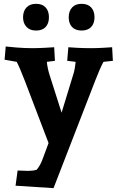

<svg xmlns="http://www.w3.org/2000/svg" viewBox="-20 -745 611 1000"><path d="M374 -422.9 330.1 -428.2 335.9 -499Q344.7 -498 379.4 -496.1Q414.1 -494.1 455.1 -494.1Q482.9 -494.1 518.1 -496.1Q553.2 -498 564 -499L567.9 -428.2L519 -422.9Q511.2 -409.7 498 -379.4Q484.9 -349.1 477.1 -328.1L258.8 234.9L61 222.2L71.8 143.1L127 145Q150.9 145 170.9 139.2Q189.9 117.2 202.1 83L232.9 0L108.9 -325.2Q80.1 -399.4 66.9 -422.9L3.9 -434.1L9.8 -502.9Q22.9 -501 65.4 -497.6Q107.9 -494.1 148.9 -494.1Q176.8 -494.1 213.9 -496.1Q251 -498 262.2 -499L266.1 -428.2L224.1 -422.9Q225.1 -407.7 229.5 -387.5Q233.9 -367.2 237.8 -356L300.8 -158.2L361.8 -357.9Q366.2 -370.1 369.6 -390.1Q373 -410.2 374 -422.9ZM234.9 -654.8Q234.9 -622.6 217.5 -604.2Q200.2 -585.9 168 -585.9Q135.7 -585.9 117.9 -605Q100.1 -624 100.1 -654.8Q100.1 -687 117.9 -706.1Q135.7 -725.1 168 -725.1Q200.2 -725.1 217.5 -706.5Q234.9 -688 234.9 -654.8ZM472.2 -654.8Q472.2 -622.6 454.6 -604.2Q437 -585.9 404.8 -585.9Q372.6 -585.9 355.2 -604.5Q337.9 -623 337.9 -654.8Q337.9 -687 355.5 -706.1Q373 -725.1 404.8 -725.1Q437 -725.1 454.6 -706.5Q472.2 -688 472.2 -654.8Z"/></svg>

Font: Sura
Style: Bold
Weight: 700
Designer: Carolina Giovagnoli
Foundry: Huerta Tipografica
Version: Version 1.002;PS 001.002;hotconv 1.0.70;makeotf.lib2.5.58329